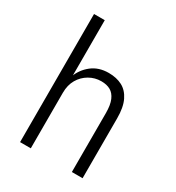

<svg xmlns="http://www.w3.org/2000/svg" viewBox="-170 -810 840 915"><g transform="rotate(30 250.0 -352.5)"><path d="M79 0V-705H138V-394H135Q151 -438 188.5 -467.5Q226 -497 281 -497Q324 -497 355.5 -480.5Q387 -464 405 -427Q423 -390 423 -329V0H364V-324Q364 -369 352.5 -395.5Q341 -422 320.5 -433.5Q300 -445 270 -445Q235 -445 204.5 -427.5Q174 -410 156 -379Q138 -348 138 -306V0Z"/></g></svg>

Font: Nunito Sans 10pt Condensed Light
Style: Regular
Weight: 300
Width: 3
Designer: Vernon Adams
Foundry: Vernon Adams
Version: Version 3.101;gftools[0.9.27]